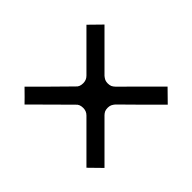

<svg xmlns="http://www.w3.org/2000/svg" viewBox="-112 -713 786 786"><g transform="rotate(45 280.5 -320.0)"><path d="M194.3 -351.6Q145.5 -400.4 46.9 -499Q64.5 -516.6 98.6 -551.8Q135.7 -514.6 172.9 -477.5Q210 -440.4 247.1 -403.3Q253.9 -397.5 261.7 -393.6Q269.5 -390.6 278.3 -390.6Q288.1 -390.6 295.9 -393.6Q303.7 -397.5 309.6 -403.3Q360.4 -454.1 460.9 -554.7Q478.5 -538.1 513.7 -502.9Q475.6 -464.8 437.5 -426.8Q399.4 -388.7 361.3 -351.6Q355.5 -344.7 351.6 -336.9Q348.6 -329.1 348.6 -320.3Q348.6 -310.5 351.6 -302.7Q355.5 -294.9 361.3 -289.1Q412.1 -238.3 513.7 -136.7Q496.1 -120.1 460.9 -85Q422.9 -123 384.8 -161.1Q347.7 -198.2 309.6 -236.3Q302.7 -243.2 294.9 -246.1Q287.1 -249 278.3 -249Q268.6 -249 260.7 -246.1Q252.9 -243.2 247.1 -236.3Q197.3 -187.5 98.6 -88.9Q82 -106.4 46.9 -140.6Q84 -177.7 121.1 -214.8Q157.2 -252 194.3 -289.1Q201.2 -294.9 204.1 -302.7Q207 -310.5 207 -320.3Q207 -329.1 204.1 -336.9Q201.2 -344.7 194.3 -351.6Z"/></g></svg>

Font: Passbolt
Style: Regular
Weight: 400
Version: Version 1.0